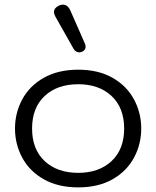

<svg xmlns="http://www.w3.org/2000/svg" viewBox="-20 -802 677 832"><path d="M45 -245Q45 -313 76.5 -371.5Q108 -430 170 -465Q232 -500 319 -500Q406 -500 467.5 -465Q529 -430 560.5 -371.5Q592 -313 592 -245Q592 -177 560.5 -118.5Q529 -60 467.5 -25Q406 10 319 10Q232 10 170 -25Q108 -60 76.5 -118.5Q45 -177 45 -245ZM518 -245Q518 -335 463.5 -386Q409 -437 319 -437Q228 -437 173.5 -386Q119 -335 119 -245Q119 -155 173.5 -104Q228 -53 319 -53Q409 -53 463.5 -104Q518 -155 518 -245ZM324 -575Q307 -575 298 -592L220 -730Q214 -741 214 -750Q214 -767 234 -777Q243 -782 253 -782Q274 -782 286 -754L348 -613Q351 -606 351 -599Q351 -585 336 -578Q330 -575 324 -575Z"/></svg>

Font: Kodchasan
Style: Regular
Weight: 400
Version: Version 1.000; ttfautohint (v1.6)